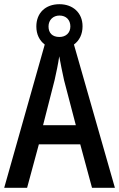

<svg xmlns="http://www.w3.org/2000/svg" viewBox="-20 -894 567 914"><path d="M418 0H527L332 -682C358 -701 373 -731 373 -769C373 -833 327 -874 263 -874C196 -874 153 -832 153 -768C153 -730 168 -701 193 -682L0 0H109L165 -207H362ZM263 -718C229 -718 211 -737 211 -768C211 -799 233 -820 263 -820C295 -820 315 -799 315 -768C315 -737 293 -718 263 -718ZM285 -512 341 -298H185L240 -513C248 -548 257 -591 262 -626C267 -595 278 -546 285 -512Z"/></svg>

Font: Noto Sans Lao Looped Condensed Medium
Style: Regular
Weight: 500
Width: 3
Designer: Mark Frömberg, Ben Mitchell
Foundry: The Fontpad Ltd
Version: Version 1.002